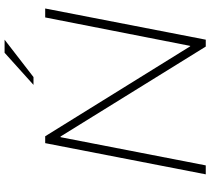

<svg xmlns="http://www.w3.org/2000/svg" viewBox="-60 -857 917 837"><g transform="rotate(-90 398.5 -438.5)"><path d="M57 0 193 -700H223L615 -68H617L741 -700H780L644 0H614L222 -633H219L96 0ZM447 -751 587 -877H644L481 -751Z"/></g></svg>

Font: REM Thin
Style: Italic
Weight: 250
Italic angle: -11°
Designer: Octavio Pardo
Foundry: Ashler Design
Version: Version 1.005;gftools[0.9.28]